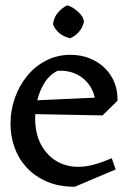

<svg xmlns="http://www.w3.org/2000/svg" viewBox="-20 -697 491 732"><path d="M265 15Q204 15 158 -5Q112 -25 81 -59Q50 -93 35 -136Q20 -179 20 -226Q20 -276 36.5 -323Q53 -370 83 -407Q113 -444 155.5 -466Q198 -488 249 -488Q288 -488 321 -475Q354 -462 378.5 -438.5Q403 -415 416 -383Q429 -351 428 -313L343 -278Q348 -322 330 -357Q312 -392 277.5 -411Q243 -430 199 -427Q168 -411 149.5 -381Q131 -351 122.5 -316Q114 -281 114 -247Q114 -188 136 -146.5Q158 -105 195 -83Q232 -61 278 -61Q308 -61 340 -70Q372 -79 406 -94L421 -51ZM371 -257 106 -262V-314L417 -328L428 -313ZM248 -551Q200 -562 182 -604Q185 -630 200.5 -648.5Q216 -667 237 -677Q260 -669 279.5 -650.5Q299 -632 300 -614Q290 -571 248 -551Z"/></svg>

Font: Eczar
Style: Regular
Weight: 400
Designer: Vaibhav Singh
Foundry: Rosetta Type Foundry
Version: Version 2.000